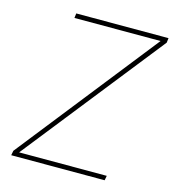

<svg xmlns="http://www.w3.org/2000/svg" viewBox="-108 -817 822 908"><g transform="rotate(15 302.5 -363.5)"><path d="M29.8 0 34.1 -22.7 572.4 -704.5H150.6L153.4 -727.3H605.1L602.3 -704.5L62.5 -22.7H491.5L487.2 0Z"/></g></svg>

Font: Inter UI Thin
Style: Italic
Weight: 100
Italic angle: -9.39999°
Designer: Rasmus Andersson
Foundry: rsms
Version: 3.2;8d6f07862